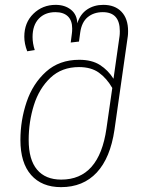

<svg xmlns="http://www.w3.org/2000/svg" viewBox="-20 -760 600 790"><path d="M507 -632Q507 -619 506 -612L451 -226Q434 -110 378 -50Q322 10 231 10Q152 10 108 -40Q64 -90 64 -184Q64 -265 89.5 -340.5Q115 -416 169.5 -465Q224 -514 306 -514Q358 -514 391.5 -492.5Q425 -471 447 -436L472 -612Q473 -619 473 -632Q473 -710 403 -710Q366 -710 341 -689.5Q316 -669 310 -626L305 -589L271 -585L276 -624Q277 -631 277 -643Q277 -676 259 -693Q241 -710 208 -710Q165 -710 139.5 -683Q114 -656 114 -608Q114 -581 123 -554L92 -549Q80 -580 80 -609Q80 -667 117.5 -703.5Q155 -740 209 -740Q247 -740 272 -720Q297 -700 298 -664Q310 -702 338.5 -721Q367 -740 405 -740Q453 -740 480 -711.5Q507 -683 507 -632ZM418 -231 442 -398Q419 -438 387 -461Q355 -484 305 -484Q234 -484 187.5 -440Q141 -396 119.5 -327.5Q98 -259 98 -184Q98 -103 132.5 -62Q167 -21 232 -21Q388 -21 418 -231Z"/></svg>

Font: FiraGO UltraLight
Style: Italic
Weight: 200
Italic angle: -8°
Designer: bBox Type GmbH
Foundry: bBox Type GmbH
Version: Version 1.001